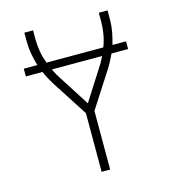

<svg xmlns="http://www.w3.org/2000/svg" viewBox="-109 -825 819 914"><g transform="rotate(-15 300.0 -367.5)"><path d="M279 0V-289L172 -455Q160 -473 149.5 -492.5Q139 -512 130 -532H48V-570H115Q106 -600 100.5 -630Q95 -660 95 -691V-735H138V-691Q138 -660 143.5 -629.5Q149 -599 160 -570H440Q451 -599 456.5 -629.5Q462 -660 462 -691V-735H505V-691Q505 -660 499.5 -630Q494 -600 485 -570H552V-532H470Q461 -512 450.5 -492.5Q440 -473 428 -455L321 -289V0ZM300 -332 392 -476Q401 -489 409 -503Q417 -517 424 -532H176Q183 -517 191 -503Q199 -489 208 -476Z"/></g></svg>

Font: Iosevka Curly XLtEx
Style: Regular
Weight: 200
Width: 7
Monospace: yes
Designer: Belleve Invis
Foundry: Belleve Invis
Version: Version 11.1.0; ttfautohint (v1.8.3)